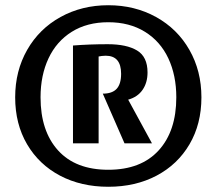

<svg xmlns="http://www.w3.org/2000/svg" viewBox="-20 -700 827 734"><path d="M750 -328Q750 -226 704.5 -148.5Q659 -71 578.5 -28.5Q498 14 394 14Q290 14 209.5 -28.5Q129 -71 83.5 -148.5Q38 -226 38 -328Q38 -429 84 -509.5Q130 -590 211.5 -635Q293 -680 394 -680Q495 -680 576.5 -635Q658 -590 704 -509.5Q750 -429 750 -328ZM135 -328Q135 -199 202 -125Q269 -51 394 -51Q519 -51 586.5 -125Q654 -199 654 -328Q654 -412 623.5 -477Q593 -542 534 -578.5Q475 -615 394 -615Q313 -615 254.5 -578.5Q196 -542 165.5 -477Q135 -412 135 -328ZM544 -423Q544 -384 525 -356.5Q506 -329 470 -319L561 -152H456L373 -342Q409 -342 426 -360.5Q443 -379 443 -418Q443 -487 384 -487Q377 -487 369 -486Q361 -485 357 -484V-152H259V-526Q322 -531 392 -531Q464 -531 504 -507Q544 -483 544 -423Z"/></svg>

Font: Sansita Medium
Style: Regular
Weight: 500
Designer: Pablo Cosgaya
Foundry: Omnibus-Type
Version: Version 1.006